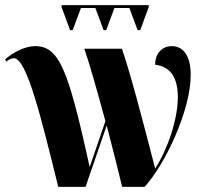

<svg xmlns="http://www.w3.org/2000/svg" viewBox="-20 -725 788 745"><path d="M252 -608H262L294 -694H350L382 -608H392L424 -694H482L514 -608H524L557 -697V-705H219V-697ZM206 0H312L394 -238C418 -145 441 -55 454 0H541C621 -87 720 -297 720 -434C720 -510 690 -546 647 -546C610 -546 582 -519 582 -474C637 -467 670 -430 670 -348C670 -262 631 -147 582 -71C532 -266 484 -447 453 -536H307C326 -483 358 -369 389 -255L328 -77C245 -453 211 -546 116 -546C75 -546 29 -520 0 -495L4 -486C18 -496 26 -499 34 -499C84 -499 140 -267 206 0Z"/></svg>

Font: Noto Serif Display ExtraCondensed Black
Style: Regular
Weight: 900
Width: 2
Designer: Monotype Design Team
Foundry: Monotype Imaging Inc.
Version: Version 2.009